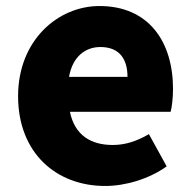

<svg xmlns="http://www.w3.org/2000/svg" viewBox="-20 -603 636 637"><path d="M329 14C396 14 474 -9 533 -51L474 -158C433 -134 395 -122 354 -122C282 -122 228 -154 212 -232H546C550 -245 554 -277 554 -308C554 -464 474 -583 310 -583C172 -583 40 -469 40 -284C40 -96 166 14 329 14ZM209 -348C221 -416 264 -447 313 -447C378 -447 403 -405 403 -348Z"/></svg>

Font: Noto Sans CJK KR Black
Style: Regular
Weight: 900
Designer: Ryoko NISHIZUKA (kana & ideographs); Paul D. Hunt (Latin, Greek & Cyrillic); Wenlong ZHANG (bopomofo); Sandoll Communica
Foundry: Adobe Systems Incorporated
Version: Version 1.004;PS 1.004;hotconv 1.0.82;makeotf.lib2.5.63406